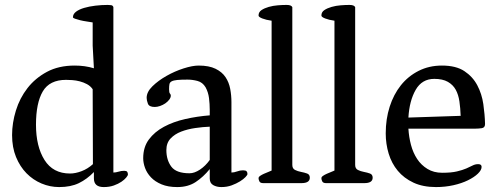

<svg xmlns="http://www.w3.org/2000/svg" viewBox="-20 -743 2029 779"><path d="M29 -195Q29 -244 44.5 -294.5Q60 -345 91.5 -385.5Q123 -426 170.5 -451.5Q218 -477 283 -477Q325 -477 361 -466L356 -558V-652Q345 -654 331 -656Q317 -658 305 -661Q293 -664 284.5 -667Q276 -670 276 -673Q276 -686 288.5 -695.5Q301 -705 321.5 -711Q342 -717 367 -720Q392 -723 417 -723Q424 -723 431 -722Q438 -721 440 -714V-43Q450 -43 461 -46.5Q472 -50 484 -50Q493 -50 496 -46Q499 -42 499 -35Q499 -31 492 -22.5Q485 -14 472.5 -5.5Q460 3 442 9.5Q424 16 401 16Q361 16 361 -19V-45Q333 -16 300 0Q267 16 220 16Q183 16 148.5 1.5Q114 -13 87.5 -40Q61 -67 45 -106Q29 -145 29 -195ZM264 -39Q286 -39 311 -48.5Q336 -58 357 -77L356 -381Q347 -394 333 -401.5Q319 -409 303.5 -413Q288 -417 273 -418Q258 -419 248 -419Q181 -419 153.5 -372Q126 -325 126 -237Q126 -149 160.5 -94Q195 -39 264 -39Z M561 -101Q561 -146 584 -177Q607 -208 645 -228.5Q683 -249 731.5 -260Q780 -271 831 -275V-297Q831 -321 828 -345Q825 -369 814 -389Q802 -409 781.5 -414.5Q761 -420 741 -420Q714 -420 699 -418.5Q684 -417 676.5 -413Q669 -409 667.5 -401.5Q666 -394 666 -381Q666 -367 669.5 -363.5Q673 -360 673 -355Q673 -347 666.5 -338.5Q660 -330 650.5 -323.5Q641 -317 629.5 -313Q618 -309 608 -309Q585 -309 580 -322.5Q575 -336 575 -346Q575 -370 598.5 -393Q622 -416 655.5 -435Q689 -454 725 -465.5Q761 -477 786 -477Q828 -477 854.5 -464Q881 -451 895 -430Q909 -409 914 -382.5Q919 -356 919 -329V-43Q930 -43 942 -47.5Q954 -52 966 -52Q977 -52 980.5 -48Q984 -44 984 -37Q984 -33 976 -24.5Q968 -16 953.5 -7Q939 2 920 9Q901 16 878 16Q859 16 845 8Q831 0 831 -19V-57Q805 -25 774 -4.5Q743 16 699 16Q662 16 635.5 5Q609 -6 592.5 -23.5Q576 -41 568.5 -61.5Q561 -82 561 -101ZM655 -134Q655 -94 675 -67Q695 -40 749 -40Q769 -40 791.5 -55Q814 -70 831 -94V-229Q803 -228 772 -223.5Q741 -219 715 -209Q689 -199 672 -181Q655 -163 655 -134Z M1029 -20Q1029 -25 1035.5 -29.5Q1042 -34 1051 -38Q1060 -42 1069 -45.5Q1078 -49 1082 -51V-659Q1060 -662 1044.5 -668Q1029 -674 1029 -680Q1029 -694 1041 -702Q1053 -710 1070.5 -715Q1088 -720 1107.5 -721.5Q1127 -723 1143 -723Q1162 -723 1166 -714V-74Q1166 -59 1177 -53.5Q1188 -48 1201.5 -45.5Q1215 -43 1226 -39Q1237 -35 1237 -22Q1237 0 1203 0H1048Q1036 0 1032.5 -7Q1029 -14 1029 -20Z M1284 -20Q1284 -25 1290.5 -29.5Q1297 -34 1306 -38Q1315 -42 1324 -45.5Q1333 -49 1337 -51V-659Q1315 -662 1299.5 -668Q1284 -674 1284 -680Q1284 -694 1296 -702Q1308 -710 1325.5 -715Q1343 -720 1362.5 -721.5Q1382 -723 1398 -723Q1417 -723 1421 -714V-74Q1421 -59 1432 -53.5Q1443 -48 1456.5 -45.5Q1470 -43 1481 -39Q1492 -35 1492 -22Q1492 0 1458 0H1303Q1291 0 1287.5 -7Q1284 -14 1284 -20Z M1545 -202Q1545 -260 1561 -310Q1577 -360 1606.5 -397Q1636 -434 1678.5 -455.5Q1721 -477 1773 -477Q1830 -477 1864 -454.5Q1898 -432 1916.5 -397Q1935 -362 1941 -320.5Q1947 -279 1948 -240Q1948 -225 1935 -223Q1922 -221 1908 -221H1637Q1639 -187 1647.5 -155Q1656 -123 1672.5 -98Q1689 -73 1714.5 -57.5Q1740 -42 1774 -42Q1811 -42 1834 -47.5Q1857 -53 1872 -59.5Q1887 -66 1897.5 -71.5Q1908 -77 1920 -77Q1934 -77 1934 -66Q1934 -53 1919 -38.5Q1904 -24 1878.5 -11.5Q1853 1 1819.5 8.5Q1786 16 1749 16Q1696 16 1657.5 -2Q1619 -20 1594 -50Q1569 -80 1557 -119.5Q1545 -159 1545 -202ZM1849 -273Q1848 -304 1844 -331.5Q1840 -359 1829 -379Q1818 -399 1797 -411Q1776 -423 1742 -423Q1692 -423 1666.5 -378.5Q1641 -334 1637 -266Z"/></svg>

Font: Asar
Style: Regular
Weight: 400
Designer: Eben Sorkin
Foundry: Eben Sorkin, Pria Ravichandran
Version: Version 1.003; ttfautohint (v1.3) -l 8 -r 50 -G 0 -x 0 -H 45